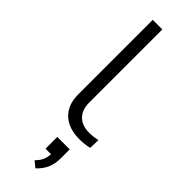

<svg xmlns="http://www.w3.org/2000/svg" viewBox="-324 -716 1004 1004"><g transform="rotate(45 178.5 -213.5)"><path d="M277 8Q196 8 151 -34.5Q106 -77 106 -154V-705H177V-163Q177 -128 190 -103.5Q203 -79 228 -65.5Q253 -52 289 -52Q303 -52 319 -54Q335 -56 350 -59L348 0Q330 4 312.5 6Q295 8 277 8ZM221 278 188 251Q210 230 218.5 208Q227 186 227 158L243 168H186V81H278V146Q278 188 264 220Q250 252 221 278Z"/></g></svg>

Font: Nunito Sans 10pt Expanded Light
Style: Regular
Weight: 300
Width: 7
Designer: Vernon Adams
Foundry: Vernon Adams
Version: Version 3.101;gftools[0.9.27]